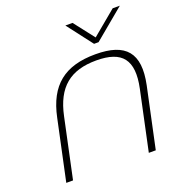

<svg xmlns="http://www.w3.org/2000/svg" viewBox="-125 -781 808 881"><g transform="rotate(-20 279.0 -340.0)"><path d="M112 -295 49 0H82L144 -291C172 -424 243 -481 370 -481C496 -481 542 -424 514 -291L452 0H486L549 -295C580 -444 524 -509 376 -509C226 -509 143 -444 112 -295ZM292 -680 387 -556H409L558 -680H523L404 -581L327 -680Z"/></g></svg>

Font: LT Wave Text Thin Italic
Style: Regular
Weight: 100
Designer: Daniel Lyons
Version: Version 2.5 (Glyphs App)